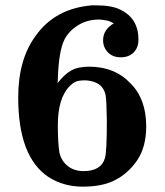

<svg xmlns="http://www.w3.org/2000/svg" viewBox="-20 -680 615 717"><path d="M405 -593Q385 -603 381 -603Q361 -607 350 -607Q306 -607 272 -586Q238 -565 221 -533Q199 -489 196 -385L195 -370L197 -372Q220 -402 245.5 -416.5Q271 -431 313 -431Q409 -431 468 -368Q526 -310 526 -208Q526 -131 492 -81Q458 -31 405 -5Q359 17 289 17Q217 17 161 -19Q48 -94 48 -316Q48 -458 113 -546Q185 -648 322 -660H339Q398 -660 429 -644Q497 -612 497 -532Q497 -502 479 -484Q461 -466 431 -466Q401 -466 383 -484.5Q365 -503 365 -530Q365 -569 405 -593ZM357 -359Q336 -378 299 -380Q275 -380 264 -375.5Q253 -371 240 -358Q196 -314 196 -212Q196 -146 202 -110Q209 -79 233 -60Q257 -41 292 -41Q358 -41 372 -90Q379 -115 379 -230Q378 -304 374.5 -324Q371 -344 357 -359Z"/></svg>

Font: KaTeX_Math
Style: Bold Italic
Weight: 700
Version: Version 3699957226